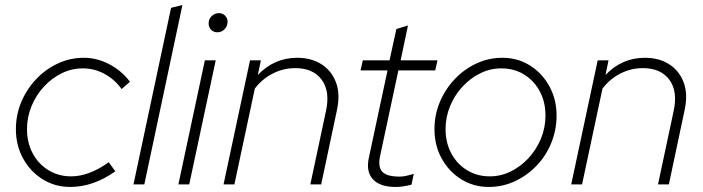

<svg xmlns="http://www.w3.org/2000/svg" viewBox="-20 -731 2787 761"><path d="M258 10Q198 10 149 -20.5Q100 -51 71.5 -103Q43 -155 43 -219Q43 -276 64.5 -327Q86 -378 123.5 -417.5Q161 -457 209.5 -479.5Q258 -502 312 -502Q364 -502 413 -476.5Q462 -451 495 -407L462 -378Q435 -416 394.5 -438Q354 -460 308 -460Q264 -460 224.5 -440.5Q185 -421 154 -387.5Q123 -354 105 -310.5Q87 -267 87 -219Q87 -166 109.5 -123.5Q132 -81 172 -56.5Q212 -32 262 -32Q297 -32 334.5 -46Q372 -60 411 -88L437 -52Q350 10 258 10Z M509 0 658 -700 703 -711 552 0Z M687 0 792 -492H835L730 0ZM841 -603Q827 -603 817 -613Q807 -623 807 -638Q807 -650 812.5 -659Q818 -668 827.5 -673.5Q837 -679 848 -679Q862 -679 872 -669Q882 -659 882 -645Q882 -633 876.5 -623.5Q871 -614 861.5 -608.5Q852 -603 841 -603Z M866 0 971 -492H1014L1002 -434Q1067 -502 1158 -502Q1214 -502 1254 -476.5Q1294 -451 1311.5 -405Q1329 -359 1316 -297L1253 0H1210L1272 -291Q1289 -369 1255 -415Q1221 -461 1150 -461Q1103 -461 1061 -439.5Q1019 -418 990 -380L909 0Z M1548 10Q1486 10 1458 -20.5Q1430 -51 1442 -106L1516 -452H1409L1418 -492H1524L1551 -616L1597 -630L1568 -492H1714L1705 -452H1559L1487 -115Q1477 -70 1495 -50.5Q1513 -31 1564 -31Q1575 -31 1587.5 -33.5Q1600 -36 1620 -42L1611 1Q1595 5 1579.5 7.5Q1564 10 1548 10Z M1917 10Q1857 10 1808 -20.5Q1759 -51 1730.5 -103Q1702 -155 1702 -219Q1702 -276 1723.5 -327Q1745 -378 1782.5 -417.5Q1820 -457 1868.5 -479.5Q1917 -502 1971 -502Q2032 -502 2080.5 -471.5Q2129 -441 2157.5 -389Q2186 -337 2186 -273Q2186 -216 2165 -164.5Q2144 -113 2106.5 -74Q2069 -35 2020.5 -12.5Q1972 10 1917 10ZM1921 -32Q1965 -32 2004.5 -51.5Q2044 -71 2075 -104.5Q2106 -138 2124 -181.5Q2142 -225 2142 -273Q2142 -327 2119.5 -369Q2097 -411 2057.5 -435.5Q2018 -460 1967 -460Q1923 -460 1883.5 -440.5Q1844 -421 1813 -387.5Q1782 -354 1764 -310.5Q1746 -267 1746 -219Q1746 -166 1768.5 -123.5Q1791 -81 1831 -56.5Q1871 -32 1921 -32Z M2244 0 2349 -492H2392L2380 -434Q2445 -502 2536 -502Q2592 -502 2632 -476.5Q2672 -451 2689.5 -405Q2707 -359 2694 -297L2631 0H2588L2650 -291Q2667 -369 2633 -415Q2599 -461 2528 -461Q2481 -461 2439 -439.5Q2397 -418 2368 -380L2287 0Z"/></svg>

Font: Red Hat Display VF
Style: Italic
Weight: 300
Italic angle: -12°
Designer: Pentagram, MCKL
Foundry: Pentagram, MCKL
Version: Version 1.023